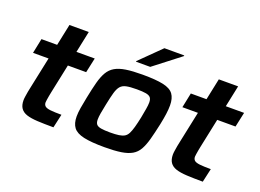

<svg xmlns="http://www.w3.org/2000/svg" viewBox="-107 -981 1680 1243"><g transform="rotate(20 733.0 -359.5)"><path d="M338 0Q274 0 227.5 -2.5Q181 -5 152.5 -14.5Q124 -24 110 -44.5Q96 -65 96 -99Q96 -110 98.5 -126Q101 -142 104 -160Q107 -178 111 -194L156 -408H49L70 -510H178L209 -658H342L311 -510H437L415 -408H289L247 -208Q244 -195 241.5 -180Q239 -165 237 -152.5Q235 -140 235 -135Q235 -118 245.5 -109Q256 -100 283 -97Q310 -94 359 -94Z M692 8Q600 8 548.5 -3.5Q497 -15 476 -42.5Q455 -70 455 -118Q455 -144 460.5 -177.5Q466 -211 475 -255Q488 -320 500 -365Q512 -410 529.5 -440Q547 -470 576 -487Q605 -504 650.5 -511Q696 -518 764 -518Q856 -518 907 -507Q958 -496 978.5 -468Q999 -440 999 -391Q999 -364 994.5 -331Q990 -298 981 -255Q967 -190 954.5 -144.5Q942 -99 925 -69Q908 -39 879.5 -22.5Q851 -6 806 1Q761 8 692 8ZM693 -94Q730 -94 754 -97.5Q778 -101 792.5 -110Q807 -119 816 -137Q825 -155 833 -183.5Q841 -212 850 -255Q857 -292 861.5 -318.5Q866 -345 866 -363Q866 -386 856.5 -397Q847 -408 824.5 -412Q802 -416 762 -416Q716 -416 690 -410.5Q664 -405 650 -388.5Q636 -372 627 -340.5Q618 -309 607 -255Q599 -217 594.5 -190.5Q590 -164 590 -146Q590 -124 599 -113Q608 -102 631 -98Q654 -94 693 -94ZM695 -582 696 -587 838 -727H975L974 -722L793 -582Z M1367 0Q1303 0 1256.5 -2.5Q1210 -5 1181.5 -14.5Q1153 -24 1139 -44.5Q1125 -65 1125 -99Q1125 -110 1127.5 -126Q1130 -142 1133 -160Q1136 -178 1140 -194L1185 -408H1078L1099 -510H1207L1238 -658H1371L1340 -510H1466L1444 -408H1318L1276 -208Q1273 -195 1270.5 -180Q1268 -165 1266 -152.5Q1264 -140 1264 -135Q1264 -118 1274.5 -109Q1285 -100 1312 -97Q1339 -94 1388 -94Z"/></g></svg>

Font: Saira SemiExpanded SemiBold
Style: Italic
Weight: 600
Width: 6
Italic angle: -12°
Designer: Hector Gatti with collaboration of the Omnibus-Type team
Foundry: Omnibus-Type
Version: Version 1.101